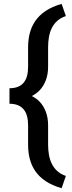

<svg xmlns="http://www.w3.org/2000/svg" viewBox="-20 -800 376 998"><path d="M322.3 114.7C252.4 90.3 230 27.8 230 -48.8V-149.4C230 -198.7 214.8 -242.7 183.1 -274.4C172.4 -284.7 159.7 -293.5 145.5 -300.8C159.7 -308.1 172.4 -317.4 183.1 -327.6C214.8 -358.9 230 -403.3 230 -452.1V-552.7C230 -630.9 251.5 -691.9 322.3 -716.8L300.3 -779.8C167.5 -742.2 126 -655.8 126 -552.7V-452.1C126 -384.3 99.1 -341.3 29.3 -341.3V-260.7C99.1 -260.7 126 -216.8 126 -149.4V-48.8C126 54.2 167.5 140.6 300.3 178.2Z"/></svg>

Font: Bert Sans Medium
Style: Regular
Weight: 500
Designer: Christian Robertson (Google), Cristiano Sobral
Foundry: Google, Cristiano Sobral
Version: Version 3.101